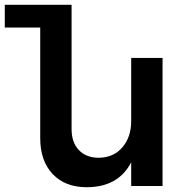

<svg xmlns="http://www.w3.org/2000/svg" viewBox="-85 -777 780 802"><path d="M594 -535V0H463V-99Q409 5 277 5Q187 5 135 -50Q83 -105 83 -200V-662H-65V-757H214V-238Q214 -182 244.5 -150Q275 -118 328 -118Q390 -119 426.5 -162Q463 -205 463 -271V-535Z"/></svg>

Font: Montserrat arm2 Medium
Style: Regular
Weight: 500
Designer: Julieta Ulanovsky
Foundry: Julieta Ulanovsky
Version: Version 6.000